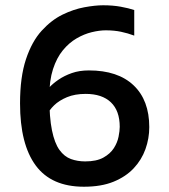

<svg xmlns="http://www.w3.org/2000/svg" viewBox="-20 -698 641 728"><path d="M298 10Q175 10 115.5 -70.5Q56 -151 56 -306Q56 -406 78.5 -473.5Q101 -541 138 -581.5Q175 -622 217 -642.5Q259 -663 300 -670.5Q341 -678 371 -678Q408 -678 438 -672.5Q468 -667 489 -660V-563Q465 -572 439 -577.5Q413 -583 381 -583Q357 -583 328 -576Q299 -569 270.5 -552.5Q242 -536 218.5 -507.5Q195 -479 181 -436Q167 -393 167 -332Q167 -253 177 -204Q187 -155 205.5 -129.5Q224 -104 249 -95Q274 -86 303 -86Q346 -86 372 -100.5Q398 -115 411.5 -136Q425 -157 429.5 -179.5Q434 -202 434 -217Q434 -278 400.5 -310Q367 -342 305 -342Q264 -342 234 -329.5Q204 -317 185 -298.5Q166 -280 158 -261L143 -336Q150 -348 165 -364.5Q180 -381 202 -396Q224 -411 252.5 -421Q281 -431 317 -431Q427 -431 486.5 -374.5Q546 -318 546 -216Q546 -173 531.5 -132.5Q517 -92 487 -60Q457 -28 410.5 -9Q364 10 298 10Z"/></svg>

Font: Maven Pro Medium
Style: Regular
Weight: 500
Designer: Joe Prince
Foundry: Joe Prince
Version: Version 2.103